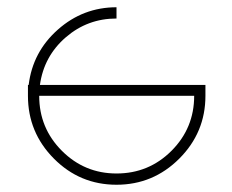

<svg xmlns="http://www.w3.org/2000/svg" viewBox="-20 -753 639 529"><path d="M301 -733V-702Q221 -702 161 -650Q101 -598 90 -519H546V-489Q546 -388 474 -316Q402 -244 301 -244Q200 -244 128.5 -316Q57 -388 57 -489V-519H59Q70 -610 139.5 -671.5Q209 -733 301 -733ZM88 -489Q88 -400 150.5 -337.5Q213 -275 301 -275Q390 -275 452.5 -337.5Q515 -400 515 -489Z"/></svg>

Font: Neo
Style: Regular
Weight: 400
Version: Version 1.1